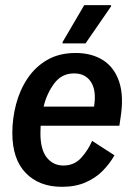

<svg xmlns="http://www.w3.org/2000/svg" viewBox="-20 -720 523 752"><path d="M222.5 11.7Q133.3 11.7 80.8 -42.5Q28.3 -96.7 28.3 -199.2Q28.3 -255.8 42.9 -311.7Q57.5 -367.5 87.9 -412.9Q118.3 -458.3 165 -485.4Q211.7 -512.5 276.7 -512.5Q339.2 -512.5 383.8 -484.2Q428.3 -455.8 447.1 -398.8Q465.8 -341.7 451.7 -255.8L447.5 -227.5H139.2Q138.3 -212.5 138.3 -198.3Q138.3 -134.2 163.3 -102.9Q188.3 -71.7 228.3 -71.7Q270.8 -71.7 297.9 -101.7Q325 -131.7 340.8 -168.3L428.3 -111.7Q410 -79.2 382.1 -50.8Q354.2 -22.5 314.6 -5.4Q275 11.7 222.5 11.7ZM270 -432.5Q221.7 -432.5 192.5 -393.3Q163.3 -354.2 150.8 -302.5H348.3Q358.3 -364.2 336.7 -398.3Q315 -432.5 270 -432.5ZM225 -550V-555L310 -700H415V-695L315 -550Z"/></svg>

Font: Familjen Grotesk Medium
Style: Italic
Weight: 500
Italic angle: -9.46201°
Designer: Anders Wikstroem, Jonas Baeckman, Matilda Gysing, Kristian Moeller
Foundry: Familjen STHLM AB
Version: Version 2.002; ttfautohint (v1.8.4.7-5d5b)